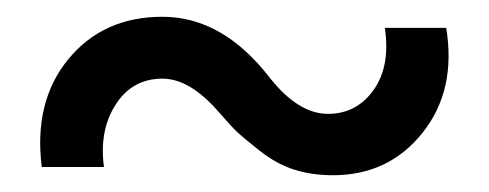

<svg xmlns="http://www.w3.org/2000/svg" viewBox="-20 -376 583 229"><path d="M377 -167Q352.1 -167 331.1 -173.6Q310.1 -180.2 290 -196Q270 -211.9 263.4 -218Q256.8 -224.1 240.2 -243.2Q206.1 -282.2 173.8 -282.2Q137.7 -282.2 117.9 -251.2Q98.1 -220.2 104 -176.8H29.8Q20 -254.9 61.5 -305.4Q103 -356 173.8 -356Q245.6 -356 301.8 -283.2Q335.9 -240.2 371.1 -240.2Q405.3 -240.2 425.5 -268.6Q445.8 -296.9 439 -342.8H512.2Q524.4 -268.6 484.1 -217.8Q443.8 -167 377 -167Z"/></svg>

Font: Oakes Grotesk
Style: Bold
Weight: 700
Designer: Samuel Oakes
Foundry: Samuel Oakes
Version: Version 1.0 | wf-rip DC20170320